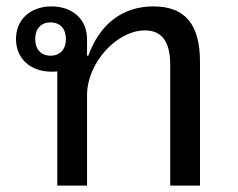

<svg xmlns="http://www.w3.org/2000/svg" viewBox="-20 -580 743 600"><path d="M159 0H252V-282C252 -385 346 -485 433 -485C481 -485 512 -456 512 -377V0H605V-386C605 -500 562 -560 459 -560C366 -560 293 -508 256 -406H252V-458C252 -520 206 -560 141 -560C76 -560 30 -520 30 -458C30 -396 76 -356 141 -356C147 -356 153 -356 159 -357ZM138 -406C108 -406 90 -426 90 -458C90 -490 108 -510 138 -510C168 -510 186 -490 186 -458C186 -426 168 -406 138 -406Z"/></svg>

Font: IBM Plex Thai Looped Text
Style: Regular
Weight: 450
Designer: Mike Abbink, Paul van der Laan, Pieter van Rosmalen, Ben Mitchell, Mark Frömberg
Foundry: Bold Monday
Version: Version 1.0